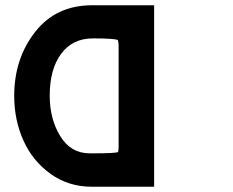

<svg xmlns="http://www.w3.org/2000/svg" viewBox="-20 -710 884 730"><path d="M34 -345Q34 -487 113.5 -588.5Q193 -690 330 -690H566V0H329Q240 0 171.5 -49.5Q103 -99 68.5 -177Q34 -255 34 -345ZM169 -346Q169 -258 209 -192.5Q249 -127 321 -127H335Q419 -127 429 -132Q431 -138 431 -154V-535Q431 -549 428 -558Q412 -564 333 -564Q256 -564 212.5 -505.5Q169 -447 169 -346Z"/></svg>

Font: Coval
Style: Bold
Weight: 700
Foundry: Context Ltd
Version: Version 001.000